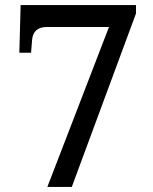

<svg xmlns="http://www.w3.org/2000/svg" viewBox="-20 -734 599 754"><path d="M166 0 408 -628H164Q137 -628 122.5 -615Q108 -602 106 -577L102 -527H56L61 -714H514V-681L262 0Z"/></svg>

Font: ET Text
Style: Regular
Weight: 470
Designer: Monotype Design Team
Foundry: Monotype Imaging Inc.
Version: Version 2.009